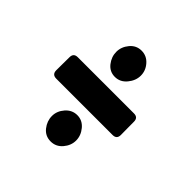

<svg xmlns="http://www.w3.org/2000/svg" viewBox="-124 -597 657 657"><g transform="rotate(45 204.5 -269.0)"><path d="M147 -424.8Q147 -448.7 163.6 -468.8Q180.2 -488.8 205.6 -488.8Q230.5 -488.8 247.3 -469.7Q264.2 -450.7 264.2 -426.3Q264.2 -402.3 246.8 -381.3Q229.5 -360.4 204.1 -360.4Q178.7 -360.4 162.8 -380.6Q147 -400.9 147 -424.8ZM46.4 -234.9Q46.4 -250.5 46.6 -266.6Q46.9 -282.7 46.9 -298.3Q46.9 -318.4 66.9 -318.4H338.9Q358.9 -318.4 358.9 -298.3Q358.9 -282.2 359.1 -266.4Q359.4 -250.5 359.4 -234.4Q359.4 -214.4 339.4 -214.4H66.9Q46.4 -214.4 46.4 -234.9ZM146.5 -113.8Q146.5 -137.7 163.8 -157.5Q181.2 -177.2 206.1 -177.2Q231 -177.2 247.8 -157Q264.6 -136.7 264.6 -112.8Q264.6 -88.9 247.6 -68.8Q230.5 -48.8 205.1 -48.8Q178.7 -48.8 162.6 -69.1Q146.5 -89.4 146.5 -113.8Z"/></g></svg>

Font: Belanosima
Style: Regular
Weight: 400
Designer: The DocRepair Project, Santiago Orozco
Foundry: Google
Version: Version 2.000